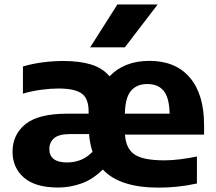

<svg xmlns="http://www.w3.org/2000/svg" viewBox="-20 -828 964 858"><path d="M240 10Q138 10 87 -34.2Q36 -78.5 36 -150Q36 -226.5 93.8 -273.2Q151.5 -320 281 -320H376V-330Q376 -388.5 344.5 -410.5Q313 -432.5 240.5 -432.5Q207.5 -432.5 164.8 -427Q122 -421.5 82.5 -409.5V-531Q127 -544 173.8 -549.8Q220.5 -555.5 263 -555.5Q336.5 -555.5 387.8 -539.5Q439 -523.5 469.5 -487Q535.5 -556 648 -556Q764.5 -556 828.2 -481.5Q892 -407 892 -268V-226.5H538.5Q542.5 -164 581 -137.8Q619.5 -111.5 714 -111.5Q747.5 -111.5 785.2 -116.2Q823 -121 860 -128.5V-8Q813.5 2 771.5 6.2Q729.5 10.5 690 10.5Q514.5 10.5 439.5 -70.5Q395 -26.5 344 -8.2Q293 10 240 10ZM638.5 -452.5Q591 -452.5 565.2 -422Q539.5 -391.5 538 -320H738Q736.5 -391.5 711.5 -422Q686.5 -452.5 638.5 -452.5ZM280 -102Q310 -102 338 -112.2Q366 -122.5 393.5 -149.5Q381.5 -185 378 -229H296Q242.5 -229 221.5 -210.2Q200.5 -191.5 200.5 -162.5Q200.5 -102 280 -102ZM383 -616.5 504.5 -808H684.5L538 -616.5Z"/></svg>

Font: Encode Sans SemiExpanded SemiExpanded
Style: Bold
Weight: 700
Width: 6
Designer: Multiple Designers
Foundry: Impallari Type
Version: Version 3.000; ttfautohint (v1.8.3) -l 8 -r 50 -G 200 -x 14 